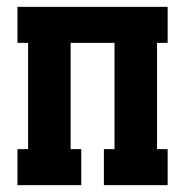

<svg xmlns="http://www.w3.org/2000/svg" viewBox="-20 -540 540 560"><path d="M31 0V-105H62V-415H31V-520H469V-415H438V-105H469V0H283V-105H314V-415H186V-105H217V0Z"/></svg>

Font: Iosevka Curly Slab Extrabold
Style: Regular
Weight: 800
Monospace: yes
Designer: Belleve Invis
Foundry: Belleve Invis
Version: Version 22.1.2; ttfautohint (v1.8.4)